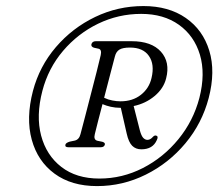

<svg xmlns="http://www.w3.org/2000/svg" viewBox="-20 -770 739 650"><path d="M308.5 -140Q222 -140 164.8 -182Q107.5 -224 87.5 -297Q67.5 -370 91.5 -462Q113.5 -545.5 169.2 -610.5Q225 -675.5 302 -712.5Q379 -749.5 465.5 -749.5Q551 -749.5 609 -709.2Q667 -669 688.5 -598.5Q710 -528 686.5 -438Q664 -352.5 607.8 -285Q551.5 -217.5 473.5 -178.8Q395.5 -140 308.5 -140ZM316.5 -165.5Q394 -165.5 463.8 -201.2Q533.5 -237 584 -298.8Q634.5 -360.5 655 -438.5Q676 -520.5 656.8 -584.8Q637.5 -649 585.8 -686Q534 -723 458 -723Q381 -723 312.2 -689.8Q243.5 -656.5 193.5 -597.8Q143.5 -539 123.5 -462.5Q101.5 -378 119.2 -311Q137 -244 187.8 -204.8Q238.5 -165.5 316.5 -165.5ZM542.5 -505Q534 -470.5 503.5 -445Q473 -419.5 432.5 -411L453.5 -328.5Q458.5 -310 465 -303.2Q471.5 -296.5 479 -296.5Q489 -296.5 498 -307Q503.5 -312.5 508 -311Q517.5 -309 511 -296Q497.5 -264.5 458.5 -264.5Q439.5 -264.5 427.5 -276.5Q415.5 -288.5 409 -317.5L389 -405H387.5Q370.5 -405 355 -408.5Q339.5 -412 327 -417.5Q319 -387 312 -360Q305 -333 301 -316Q296 -297 309.5 -293.5L326.5 -290Q336.5 -287 335 -280.5Q332.5 -271.5 321 -271.5H211.5Q199 -271.5 201.5 -280.5Q203 -286.5 216 -290.5L233 -294Q248 -297.5 252.5 -316Q258.5 -338 267.8 -374.2Q277 -410.5 287.5 -450.5Q298 -490.5 307 -526.2Q316 -562 321 -583.5Q325 -602 314 -605L298 -608.5Q287.5 -612 289.5 -620.5Q292.5 -630.5 304.5 -630.5H425.5Q493 -630.5 524.8 -595Q556.5 -559.5 542.5 -505ZM369 -579Q364 -560 353.8 -521Q343.5 -482 332.5 -439Q346 -432.5 360.5 -429.8Q375 -427 388 -427Q429 -427 457 -449Q485 -471 493 -506Q504 -552 484.2 -580.5Q464.5 -609 420 -609Q395.5 -609 384.2 -602Q373 -595 369 -579Z"/></svg>

Font: Fraunces 72pt Soft Light
Style: Italic
Weight: 300
Italic angle: -16°
Version: Version 1.000;[b76b70a41]